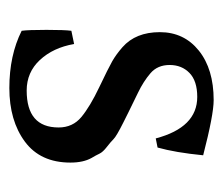

<svg xmlns="http://www.w3.org/2000/svg" viewBox="-54 -418 488 421"><g transform="rotate(90 190.5 -208.0)"><path d="M179 -22Q260 -22 260 -92Q260 -123 237 -142Q214 -161 172 -181Q130 -201 115 -209.5Q100 -218 84 -232Q51 -261 51 -314Q51 -367 91.5 -399.5Q132 -432 200 -432Q232 -432 321 -409Q315 -348 304 -309L284 -305Q260 -396 193 -396Q158 -396 140.5 -379Q123 -362 123 -335.5Q123 -309 141 -293.5Q159 -278 184 -266Q209 -254 227 -245L249 -234Q279 -219 285.5 -212.5Q292 -206 303 -197.5Q314 -189 317.5 -181.5Q321 -174 327 -164Q337 -146 337 -118Q337 -52 291 -18Q245 16 173.5 16Q102 16 48 -11Q46 -25 46 -65.5Q46 -106 48 -120L77 -126Q85 -80 112 -51Q139 -22 179 -22Z"/></g></svg>

Font: Buenard
Style: Regular
Weight: 400
Designer: Gustavo Ibarra
Foundry: FontFuror
Version: Version 1.001 2011